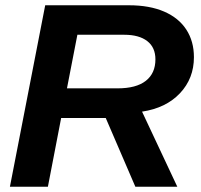

<svg xmlns="http://www.w3.org/2000/svg" viewBox="-20 -708 762 728"><path d="M493.2 0 380.9 -260.7H211.9L161.6 0H17.6L151.4 -688H469.2Q546.9 -688 602.3 -664.1Q657.7 -640.1 686.5 -595.7Q715.3 -551.3 715.3 -491.2Q715.3 -410.6 662.4 -354.5Q609.4 -298.3 518.6 -284.7L652.3 0ZM425.8 -373Q496.6 -373 533 -401.6Q569.3 -430.2 569.3 -482.9Q569.3 -528.3 538.3 -552.2Q507.3 -576.2 451.2 -576.2H273.4L233.9 -373Z"/></svg>

Font: Liberation Sans
Style: Bold Italic
Weight: 700
Italic angle: -12°
Designer: Steve Matteson
Foundry: Ascender Corporation
Version: Version 2.1.5